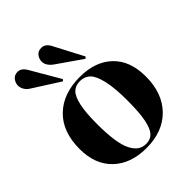

<svg xmlns="http://www.w3.org/2000/svg" viewBox="-224 -930 1075 1075"><g transform="rotate(-45 313.0 -393.0)"><path d="M418.9 -581.1 272 -683.1Q233.9 -710.4 233.9 -743.2Q233.9 -765.1 247.6 -782.5Q261.2 -799.8 287.1 -799.8Q317.4 -799.8 335.9 -766.1L428.2 -589.8ZM240.2 -581.1 83 -681.2Q65.4 -691.4 55.2 -708Q44.9 -724.6 44.9 -742.2Q44.9 -762.7 58.8 -780.8Q72.8 -798.8 98.1 -798.8Q127 -798.8 147 -765.1L249 -589.8ZM307.1 14.2Q183.6 14.2 110.8 -55.2Q38.1 -124.5 38.1 -247.1Q38.1 -382.8 115 -457.5Q191.9 -532.2 324.2 -532.2Q445.8 -532.2 516.8 -464.6Q587.9 -397 587.9 -272Q587.9 -139.6 512.2 -62.7Q436.5 14.2 307.1 14.2ZM323.2 -3.9Q357.4 -3.9 377.9 -26.1Q398.4 -48.3 409.2 -102.8Q419.9 -157.2 419.9 -251Q419.9 -350.1 405.8 -409.9Q391.6 -469.7 367.9 -492.4Q344.2 -515.1 308.1 -515.1Q272.5 -515.1 250.7 -493.7Q229 -472.2 217.5 -419.2Q206.1 -366.2 206.1 -276.9Q206.1 -200.7 214.1 -146.7Q222.2 -92.8 238.3 -62Q254.4 -31.2 274.9 -17.6Q295.4 -3.9 323.2 -3.9Z"/></g></svg>

Font: Display Regular
Style: Bold
Weight: 700
Designer: Latin by Veronika Burian and Jose Scaglione. Greek by Irene Vlachou. Cyrillic by Vera Evstafieva.
Foundry: TypeTogether
Version: Version 3.002